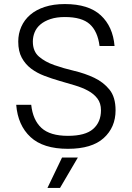

<svg xmlns="http://www.w3.org/2000/svg" viewBox="-20 -727 650 947"><path d="M315 7Q193 7 130.5 -51Q68 -109 60 -210H134Q142 -135 184.5 -96Q227 -57 315 -57Q401 -57 439.5 -91Q478 -125 478 -183Q478 -218 460.5 -241Q443 -264 414.5 -279.5Q386 -295 349 -306Q312 -317 274 -328Q236 -339 199 -353Q162 -367 133.5 -388.5Q105 -410 87.5 -442Q70 -474 70 -522Q70 -561 85 -595Q100 -629 129 -654Q158 -679 201 -693Q244 -707 300 -707Q417 -707 477 -651.5Q537 -596 545 -500H471Q462 -572 423 -607.5Q384 -643 300 -643Q259 -643 229 -633Q199 -623 179.5 -606.5Q160 -590 151 -568Q142 -546 142 -522Q142 -474 172 -448Q202 -422 247.5 -406Q293 -390 346 -377.5Q399 -365 444.5 -343.5Q490 -322 520 -285Q550 -248 550 -183Q550 -99 491.5 -46Q433 7 315 7ZM286 50H364L276 200H214Z"/></svg>

Font: PT Root UI
Style: Regular
Weight: 400
Designer: Vitaly Kuzmin
Foundry: ParaType Ltd.
Version: Version 2.001G